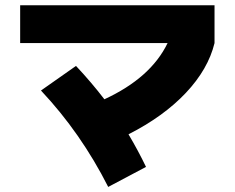

<svg xmlns="http://www.w3.org/2000/svg" viewBox="-20 -700 904 739"><path d="M137.7 -351.6 272.5 -446.3Q332 -382.8 381.8 -317.9Q560.5 -400.4 625 -534.2H57.6V-679.7H805.7V-534.2Q781.2 -433.6 695.3 -342.5Q609.4 -251.5 474.6 -183.1Q512.2 -119.6 542 -57.6L396.5 19.5Q291.5 -188 137.7 -351.6Z"/></svg>

Font: Pretendard GOV Black
Style: Regular
Weight: 900
Designer: Base glyphs from Inter by Rasmus Andersson; Hangeul glyphs from Noto Sans CJK(Source Han Sans) by Jang Soo-young and Kan
Foundry: Kil Hyung-jin
Version: Version 1.309